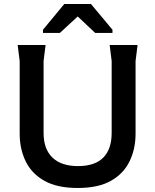

<svg xmlns="http://www.w3.org/2000/svg" viewBox="-20 -924 774 956"><path d="M367 12Q265 12 201.5 -23.5Q138 -59 108 -120.5Q78 -182 78 -258V-620L68 -700H207L197 -620V-262Q197 -182 241 -139.5Q285 -97 368 -97Q453 -97 494.5 -139.5Q536 -182 536 -262V-620L526 -700H665L655 -620V-258Q655 -182 625 -120.5Q595 -59 532 -23.5Q469 12 367 12ZM300 -904H433L540 -776V-760H454L367 -842L278 -760H194V-776Z"/></svg>

Font: AR One Sans SemiBold
Style: Regular
Weight: 600
Designer: Niteesh Yadav
Foundry: Niteesh Yadav
Version: Version 1.001;gftools[0.9.33]